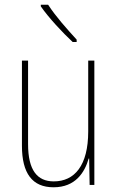

<svg xmlns="http://www.w3.org/2000/svg" viewBox="-20 -784 498 814"><path d="M184 -764H153V-757C187 -708 245 -646 288 -606H305V-616C265 -660 217 -713 184 -764ZM380 -527H354V-227C354 -82 296 -15 208 -15C138 -15 99 -62 99 -173V-527H73V-166C73 -49 117 10 207 10C300 10 339 -53 356 -112H358L360 0H380Z"/></svg>

Font: Noto Sans Thai Cond Thin
Style: Regular
Weight: 100
Width: 3
Designer: Monotype Design Team
Foundry: Monotype Imaging Inc.
Version: Version 2.002